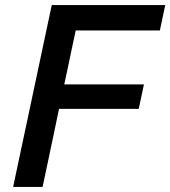

<svg xmlns="http://www.w3.org/2000/svg" viewBox="-20 -733 668 753"><path d="M31.5 0Q44 -59 55.5 -113.2Q67 -167.5 81.5 -235L132 -473Q146.5 -541.5 158.5 -598Q170.5 -654 183 -713H628L607 -613.5H277Q269 -576.5 260.8 -538Q252.5 -499.5 243.5 -455.5L232 -402H544.5L524 -306H211.5L196.5 -234.5Q182.5 -167.5 171 -113Q159 -58.5 147 0Z"/></svg>

Font: Heraclito Medium
Style: Italic
Weight: 500
Italic angle: -12°
Designer: Kostas Bartsokas (font) & Cristiano Sobral (main changes)
Foundry: Kostas Bartsokas (font) & Cristiano Sobral (main changes)
Version: Version 1.00;July 8, 2020;FontCreator 13.0.0.2655 64-bit